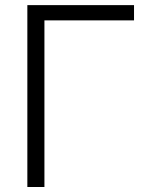

<svg xmlns="http://www.w3.org/2000/svg" viewBox="-20 -748 600 768"><path d="M516.1 -727.5V-666.5H157.7V0H89.4V-727.5Z"/></svg>

Font: Inter 20pt Light
Style: Regular
Weight: 300
Version: Version 4.001;git-66647c0bb